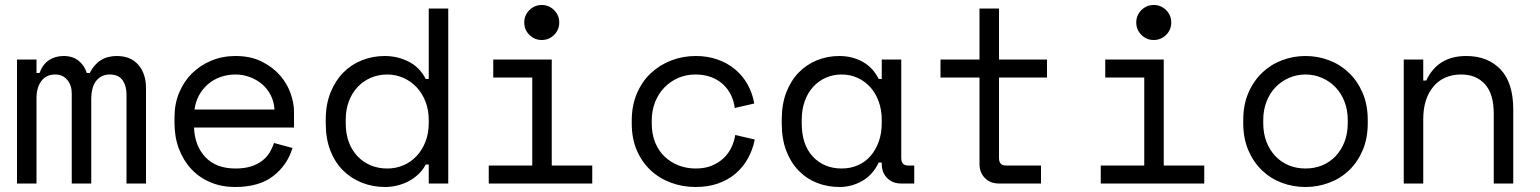

<svg xmlns="http://www.w3.org/2000/svg" viewBox="-20 -734 6160 768"><path d="M564 0H486V-356Q486 -391 470 -413.5Q454 -436 419 -436Q386 -436 365.5 -411.5Q345 -387 345 -336V0H267V-360Q267 -393 249 -414.5Q231 -436 201 -436Q165 -436 145.5 -410Q126 -384 126 -342V0H48V-496H126V-442H138Q151 -477 176 -493.5Q201 -510 235 -510Q271 -510 294.5 -491Q318 -472 327 -442H339Q373 -510 447 -510Q503 -510 533.5 -474.5Q564 -439 564 -382Z M756 -224Q759 -150 802 -105Q845 -60 922 -60Q957 -60 983 -68Q1009 -76 1027.5 -90Q1046 -104 1057.5 -122.5Q1069 -141 1076 -162L1150 -142Q1129 -73 1072.5 -29.5Q1016 14 920 14Q867 14 822.5 -4.5Q778 -23 746 -57Q714 -91 696 -138Q678 -185 678 -242V-266Q678 -318 696.5 -363Q715 -408 748 -440.5Q781 -473 825.5 -491.5Q870 -510 922 -510Q983 -510 1027.5 -487.5Q1072 -465 1100.5 -432Q1129 -399 1142.5 -360Q1156 -321 1156 -288V-224ZM922 -436Q889 -436 860.5 -425.5Q832 -415 810.5 -396Q789 -377 775.5 -351.5Q762 -326 758 -296H1078Q1076 -328 1062.5 -354Q1049 -380 1027.5 -398Q1006 -416 978.5 -426Q951 -436 922 -436Z M1695 -76H1683Q1671 -53 1652.5 -36Q1634 -19 1612.5 -8Q1591 3 1567 8.5Q1543 14 1521 14Q1471 14 1428 -3Q1385 -20 1352.5 -52Q1320 -84 1301.5 -131.5Q1283 -179 1283 -240V-256Q1283 -316 1302 -363.5Q1321 -411 1353 -443.5Q1385 -476 1428 -493Q1471 -510 1519 -510Q1570 -510 1614.5 -487.5Q1659 -465 1683 -418H1695V-700H1773V0H1695ZM1529 -60Q1564 -60 1594 -73Q1624 -86 1646.5 -110Q1669 -134 1682 -167.5Q1695 -201 1695 -242V-254Q1695 -294 1682 -327.5Q1669 -361 1646.5 -385Q1624 -409 1593.5 -422.5Q1563 -436 1529 -436Q1494 -436 1463.5 -423Q1433 -410 1410.5 -386Q1388 -362 1375.5 -329Q1363 -296 1363 -256V-240Q1363 -198 1375.5 -165Q1388 -132 1410.5 -108.5Q1433 -85 1463 -72.5Q1493 -60 1529 -60Z M2077 -644Q2077 -673 2097.5 -693.5Q2118 -714 2147 -714Q2176 -714 2196.5 -693.5Q2217 -673 2217 -644Q2217 -615 2196.5 -594.5Q2176 -574 2147 -574Q2118 -574 2097.5 -594.5Q2077 -615 2077 -644ZM1935 -72H2109V-424H1953V-496H2187V-72H2349V0H1935Z M2999 -176Q2991 -135 2971.5 -100Q2952 -65 2922 -39.5Q2892 -14 2852 0Q2812 14 2763 14Q2711 14 2664.5 -3Q2618 -20 2583 -52.5Q2548 -85 2527.5 -132Q2507 -179 2507 -240V-252Q2507 -312 2527.5 -360Q2548 -408 2583 -441Q2618 -474 2664.5 -492Q2711 -510 2763 -510Q2810 -510 2850 -496Q2890 -482 2920.5 -456.5Q2951 -431 2970.5 -396Q2990 -361 2997 -320L2919 -302Q2916 -328 2904.5 -352.5Q2893 -377 2873.5 -395.5Q2854 -414 2826 -425Q2798 -436 2761 -436Q2725 -436 2693.5 -422.5Q2662 -409 2638 -384.5Q2614 -360 2600.5 -326Q2587 -292 2587 -252V-240Q2587 -198 2600.5 -164.5Q2614 -131 2638 -108Q2662 -85 2694 -72.5Q2726 -60 2763 -60Q2800 -60 2827.5 -71.5Q2855 -83 2874.5 -101.5Q2894 -120 2905.5 -144Q2917 -168 2921 -194Z M3507 -84H3495Q3471 -34 3428.5 -10Q3386 14 3339 14Q3290 14 3248 -2.5Q3206 -19 3174.5 -51.5Q3143 -84 3125 -131Q3107 -178 3107 -240V-256Q3107 -317 3125 -364Q3143 -411 3174.5 -443.5Q3206 -476 3248 -493Q3290 -510 3337 -510Q3388 -510 3429.5 -487.5Q3471 -465 3495 -418H3507V-496H3585V-102Q3585 -72 3612 -72H3637V0H3584Q3550 0 3528.5 -22Q3507 -44 3507 -78ZM3347 -60Q3382 -60 3411.5 -73Q3441 -86 3462 -110Q3483 -134 3495 -167.5Q3507 -201 3507 -242V-254Q3507 -294 3495 -327.5Q3483 -361 3461.5 -385Q3440 -409 3410.5 -422.5Q3381 -436 3347 -436Q3312 -436 3283 -423Q3254 -410 3232.5 -386.5Q3211 -363 3199 -329.5Q3187 -296 3187 -256V-240Q3187 -155 3231.5 -107.5Q3276 -60 3347 -60Z M3742 -496H3898V-700H3976V-496H4168V-424H3976V-102Q3976 -72 4003 -72H4144V0H3975Q3941 0 3919.5 -22Q3898 -44 3898 -78V-424H3742Z M4525 -644Q4525 -673 4545.5 -693.5Q4566 -714 4595 -714Q4624 -714 4644.5 -693.5Q4665 -673 4665 -644Q4665 -615 4644.5 -594.5Q4624 -574 4595 -574Q4566 -574 4545.5 -594.5Q4525 -615 4525 -644ZM4383 -72H4557V-424H4401V-496H4635V-72H4797V0H4383Z M5451 -242Q5451 -180 5430.5 -132.5Q5410 -85 5376 -52.5Q5342 -20 5296.5 -3Q5251 14 5202 14Q5152 14 5107 -3Q5062 -20 5028 -52.5Q4994 -85 4973.5 -132.5Q4953 -180 4953 -242V-254Q4953 -315 4973.5 -362.5Q4994 -410 5028.5 -443Q5063 -476 5108 -493Q5153 -510 5202 -510Q5251 -510 5296 -493Q5341 -476 5375.5 -443Q5410 -410 5430.5 -362.5Q5451 -315 5451 -254ZM5202 -60Q5238 -60 5268.5 -72.5Q5299 -85 5322 -109Q5345 -133 5358 -166.5Q5371 -200 5371 -242V-254Q5371 -294 5358 -327.5Q5345 -361 5322 -385Q5299 -409 5268 -422.5Q5237 -436 5202 -436Q5167 -436 5136 -422.5Q5105 -409 5082 -385Q5059 -361 5046 -327.5Q5033 -294 5033 -254V-242Q5033 -200 5046 -166.5Q5059 -133 5082 -109Q5105 -85 5135.5 -72.5Q5166 -60 5202 -60Z M5673 0H5595V-496H5673V-412H5685Q5731 -510 5845 -510Q5931 -510 5982 -456.5Q6033 -403 6033 -296V0H5955V-280Q5955 -358 5920 -397Q5885 -436 5825 -436Q5754 -436 5713.5 -387.5Q5673 -339 5673 -258Z"/></svg>

Font: Space Mono
Style: Regular
Weight: 400
Monospace: yes
Designer: Colophon Foundry / Benjamin Critton
Foundry: Colophon Foundry
Version: Version 1.000;PS 1.003;hotconv 1.0.81;makeotf.lib2.5.63406